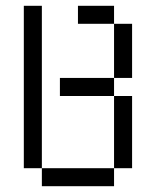

<svg xmlns="http://www.w3.org/2000/svg" viewBox="-20 -520 540 665"><path d="M125 62.5V125H375V62.5ZM125 62.5V-500H62.5V62.5ZM375 62.5H437.5Q437.5 62.5 437.5 -187.5H375Q375 -187.5 375 62.5ZM375 -187.5V-250H187.5V-187.5ZM375 -250H437.5V-437.5H375ZM375 -437.5V-500H250V-437.5Z"/></svg>

Font: Unifont
Style: Regular
Weight: 500
Version: Version 15.1.04